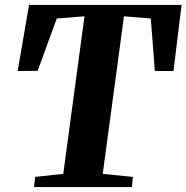

<svg xmlns="http://www.w3.org/2000/svg" viewBox="-20 -763 760 783"><path d="M118.5 0 123.5 -41.5 238 -54 324.5 -696.5 211.5 -687.5 133.5 -474 52 -473.5 98.5 -743H720.5L687.5 -473.5H611.5L595 -687.5L485.5 -696.5L399 -54L522 -41.5L518 0Z"/></svg>

Font: Merriweather 60pt ExtraBold
Style: Italic
Weight: 800
Italic angle: -7.8°
Version: Version 2.101